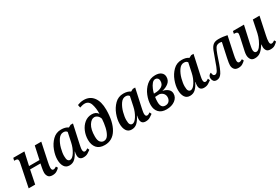

<svg xmlns="http://www.w3.org/2000/svg" viewBox="84 -1888 4402 3015"><g transform="rotate(-30 2285.0 -380.0)"><path d="M474 10Q521 10 551.5 -9Q582 -28 604 -51L585 -82Q555 -61 531 -61Q499 -61 499 -110Q499 -130 503.5 -157Q508 -184 514 -212L582 -536H464L413 -300H224L276 -536H74L63 -489H80Q106 -489 119 -480.5Q132 -472 132 -446Q132 -435 129.5 -421.5Q127 -408 125 -397L44 0H162L212 -246H400L387 -182Q380 -150 378 -127Q376 -104 376 -90Q376 -52 397.5 -21Q419 10 474 10Z M781 10Q842 10 883 -29Q924 -68 958 -138H962Q958 -121 956 -107Q954 -93 954 -75Q954 10 1036 10Q1083 10 1116 -10.5Q1149 -31 1172 -48L1156 -84Q1140 -74 1128 -67Q1116 -60 1101 -60Q1069 -60 1069 -111Q1069 -130 1076.5 -167Q1084 -204 1087 -218L1156 -535H1113L1070 -512Q1022 -546 944 -546Q853 -546 789.5 -483Q726 -420 692.5 -331Q659 -242 659 -163Q659 -85 689.5 -37.5Q720 10 781 10ZM832 -61Q809 -61 794 -81.5Q779 -102 779 -161Q779 -219 799.5 -296.5Q820 -374 859.5 -432.5Q899 -491 954 -491Q1000 -491 1018 -461L982 -291Q963 -201 919 -131Q875 -61 832 -61Z M1423 10Q1564 10 1640.5 -117.5Q1717 -245 1717 -461Q1717 -609 1655.5 -689.5Q1594 -770 1485 -770Q1450 -770 1418 -762Q1386 -754 1369 -746L1379 -694Q1394 -699 1418.5 -706Q1443 -713 1468 -713Q1543 -713 1569 -636Q1595 -559 1592 -457Q1557 -512 1481 -512Q1406 -512 1349.5 -466Q1293 -420 1262 -347Q1231 -274 1231 -192Q1231 -101 1278 -45.5Q1325 10 1423 10ZM1440 -52Q1405 -52 1378 -81.5Q1351 -111 1351 -185Q1351 -313 1395 -383Q1439 -453 1493 -453Q1522 -453 1548.5 -432Q1575 -411 1587 -371Q1583 -295 1566.5 -221.5Q1550 -148 1519.5 -100Q1489 -52 1440 -52Z M1909 10Q1970 10 2011 -29Q2052 -68 2086 -138H2090Q2086 -121 2084 -107Q2082 -93 2082 -75Q2082 10 2164 10Q2211 10 2244 -10.5Q2277 -31 2300 -48L2284 -84Q2268 -74 2256 -67Q2244 -60 2229 -60Q2197 -60 2197 -111Q2197 -130 2204.5 -167Q2212 -204 2215 -218L2284 -535H2241L2198 -512Q2150 -546 2072 -546Q1981 -546 1917.5 -483Q1854 -420 1820.5 -331Q1787 -242 1787 -163Q1787 -85 1817.5 -37.5Q1848 10 1909 10ZM1960 -61Q1937 -61 1922 -81.5Q1907 -102 1907 -161Q1907 -219 1927.5 -296.5Q1948 -374 1987.5 -432.5Q2027 -491 2082 -491Q2128 -491 2146 -461L2110 -291Q2091 -201 2047 -131Q2003 -61 1960 -61Z M2542 10Q2636 10 2697.5 -35.5Q2759 -81 2759 -152Q2759 -202 2721 -233.5Q2683 -265 2627 -275Q2698 -290 2746 -329.5Q2794 -369 2794 -435Q2794 -485 2756.5 -515.5Q2719 -546 2651 -546Q2559 -546 2493 -487.5Q2427 -429 2392 -342.5Q2357 -256 2357 -174Q2357 -90 2404.5 -40Q2452 10 2542 10ZM2491 -305Q2498 -339 2516.5 -383Q2535 -427 2562 -460Q2589 -493 2623 -493Q2647 -493 2663.5 -476Q2680 -459 2680 -426Q2680 -363 2632.5 -334Q2585 -305 2509 -305ZM2555 -52Q2474 -52 2474 -162Q2474 -188 2476 -209Q2478 -230 2481 -250Q2498 -252 2520 -252.5Q2542 -253 2559 -254Q2602 -246 2626 -218Q2650 -190 2650 -152Q2650 -110 2625.5 -81Q2601 -52 2555 -52Z M2967 10Q3028 10 3069 -29Q3110 -68 3144 -138H3148Q3144 -121 3142 -107Q3140 -93 3140 -75Q3140 10 3222 10Q3269 10 3302 -10.5Q3335 -31 3358 -48L3342 -84Q3326 -74 3314 -67Q3302 -60 3287 -60Q3255 -60 3255 -111Q3255 -130 3262.5 -167Q3270 -204 3273 -218L3342 -535H3299L3256 -512Q3208 -546 3130 -546Q3039 -546 2975.5 -483Q2912 -420 2878.5 -331Q2845 -242 2845 -163Q2845 -85 2875.5 -37.5Q2906 10 2967 10ZM3018 -61Q2995 -61 2980 -81.5Q2965 -102 2965 -161Q2965 -219 2985.5 -296.5Q3006 -374 3045.5 -432.5Q3085 -491 3140 -491Q3186 -491 3204 -461L3168 -291Q3149 -201 3105 -131Q3061 -61 3018 -61Z M3845 10Q3891 10 3921.5 -9.5Q3952 -29 3973 -50L3957 -82Q3924 -61 3902 -61Q3870 -61 3870 -109Q3870 -130 3874.5 -157Q3879 -184 3885 -212L3951 -522Q3916 -530 3876 -535Q3836 -540 3795 -540Q3734 -540 3700 -514Q3666 -488 3642.5 -430.5Q3619 -373 3587 -280Q3548 -164 3524.5 -122.5Q3501 -81 3472 -81Q3449 -81 3439.5 -100.5Q3430 -120 3431 -142Q3415 -142 3397 -123Q3379 -104 3379 -70Q3379 -44 3396 -19Q3413 6 3454 6Q3512 6 3549.5 -54.5Q3587 -115 3634 -261Q3665 -356 3685.5 -403Q3706 -450 3727 -465.5Q3748 -481 3779 -481Q3804 -481 3821 -474L3765 -214Q3755 -168 3751 -138Q3747 -108 3747 -92Q3747 -50 3771 -20Q3795 10 3845 10Z M4428 10Q4479 10 4509.5 -11.5Q4540 -33 4561 -54L4544 -85Q4511 -61 4487 -61Q4457 -61 4457 -108Q4457 -153 4471 -214L4539 -536H4418L4372 -312Q4360 -258 4334.5 -201.5Q4309 -145 4277.5 -106.5Q4246 -68 4215 -68Q4194 -68 4183.5 -84.5Q4173 -101 4173 -124Q4173 -146 4180 -183Q4187 -220 4193 -248L4257 -536H4057L4047 -489H4062Q4115 -489 4115 -453Q4115 -440 4111 -419Q4107 -398 4103 -379L4069 -223Q4063 -197 4056 -163.5Q4049 -130 4049 -102Q4049 -59 4070.5 -25Q4092 9 4144 9Q4207 9 4249 -25.5Q4291 -60 4336 -129H4340Q4336 -98 4336 -85Q4336 -49 4355.5 -19.5Q4375 10 4428 10Z"/></g></svg>

Font: Noto Serif SemiCondensed Semi
Style: Italic
Weight: 600
Width: 4
Italic angle: -12°
Designer: Monotype Design Team
Foundry: Monotype Imaging Inc.
Version: Version 1.901